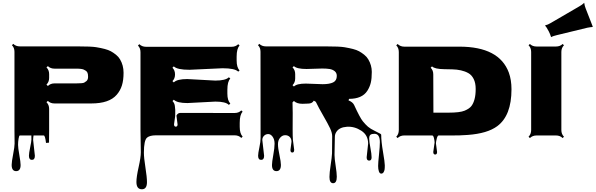

<svg xmlns="http://www.w3.org/2000/svg" viewBox="-20 -992 4361 1406"><path d="M86.9 59.6 85.9 -39.6V-612.8Q85.9 -642.6 67.4 -661.1L77.1 -670.9Q95.7 -652.3 125.5 -652.3H546.9Q647.9 -652.3 683.8 -646.5Q719.7 -640.6 746.6 -633.5Q773.4 -626.5 791.5 -616.7Q809.6 -606.9 828.6 -591.8Q847.7 -576.7 858.9 -557.6Q884.8 -513.7 884.8 -459.2Q884.8 -404.8 872.8 -366.5Q860.8 -328.1 834.5 -297.9Q779.8 -234.4 648.4 -234.4H379.4Q349.1 -234.4 330.6 -252.9L320.3 -243.7Q339.8 -224.1 339.8 -194.8V-39.6Q339.8 -2 338.9 52.7L316.9 54.7Q310.5 0 300.3 0H125.5Q119.6 0 116 23.7Q112.3 47.4 112.3 69.1Q112.3 90.8 121.6 143.1Q130.9 195.3 130.9 216.3Q130.9 261.2 98.1 261.2Q65.4 261.2 65.4 215.3Q65.4 193.4 76.2 137.7Q86.9 82 86.9 59.6ZM339.8 -449.7V-420.9Q339.8 -392.1 320.3 -372.6L330.6 -362.3Q349.6 -381.3 379.4 -381.3H537.6Q586.9 -381.3 596.7 -387Q606.4 -392.6 613.3 -398.4Q625 -409.2 625 -429.2Q625 -449.2 620.8 -458.7Q616.7 -468.3 608.9 -473.6Q601.1 -479 593.3 -482.4Q585.4 -485.8 574.2 -487.3Q558.6 -489.3 539.6 -489.3H379.4Q349.1 -489.3 330.6 -507.8L320.3 -498.5Q339.8 -479 339.8 -449.7ZM222.7 33.2 235.4 148.9Q235.4 178.7 213.6 178.7Q191.9 178.7 191.9 148.4Q191.9 130.9 200.9 87.2Q210 43.5 210 30Q210 16.6 209.7 -4.4Q209.5 -25.4 209.5 -39.6L231.4 -13.7Q228 -13.7 225.3 2.2Q222.7 18.1 222.7 33.2Z M1280.3 -81.1 1272.5 -141.6V-147Q1282.7 -165 1300.3 -165L1698.7 -164.6Q1728.5 -164.6 1747.1 -183.6L1756.8 -173.8Q1735.4 -152.3 1735.4 -91.8Q1735.4 -91.8 1735.4 -63.5Q1735.4 -14.2 1756.8 8.3L1747.1 18.1Q1728 -1 1698.7 -1H1121.1Q1077.6 -1 1057.1 15.6Q1033.7 35.2 1033.7 126Q1033.7 162.6 1044.9 234.1Q1056.2 305.7 1056.2 341.8Q1056.2 394 1019 394Q979 394 979 340.3Q979 303.7 995.1 231.9Q1011.2 160.2 1011.2 123L1008.8 -40.5V-609.9Q1008.8 -640.1 990.2 -658.2L1000 -668.5Q1020 -649.4 1048.8 -649.4H1675.8Q1705.6 -649.4 1724.6 -668.5L1734.4 -658.2Q1712.9 -636.7 1712.9 -577.1V-549.8Q1712.9 -497.6 1734.4 -476.6L1724.6 -467.3Q1700.2 -492.2 1609.9 -492.2L1367.2 -481Q1277.3 -481 1252.9 -505.9L1242.7 -496.1Q1261.7 -477.5 1261.7 -447Q1261.7 -416.5 1242.7 -397.9L1252.9 -388.7Q1276.4 -413.1 1351.6 -413.1L1556.2 -401.9Q1631.8 -401.9 1656.2 -426.3L1666.5 -416.5Q1645 -395 1645 -334V-306.6Q1645 -256.3 1666.5 -233.9L1656.2 -223.6Q1632.8 -248 1557.1 -248L1352.5 -237.3Q1277.3 -237.3 1252.9 -261.7L1243.2 -252Q1257.8 -237.3 1260.3 -217Q1262.7 -196.8 1263.2 -188.2Q1263.7 -179.7 1263.2 -161.9Q1262.7 -144 1262.7 -140.6L1254.4 -82Q1254.4 -64.5 1267.3 -64.5Q1280.3 -64.5 1280.3 -81.1Z M2665 160.2 2675.8 59.1Q2675.8 -2.4 2625.7 -34.9Q2575.7 -67.4 2520.5 -63.7Q2465.3 -60.1 2443.4 -26.4Q2432.1 -10.3 2432.1 11.7L2429.7 142.6Q2429.7 169.4 2438 222.4Q2446.3 275.4 2446.3 302.2Q2446.3 349.6 2419.4 349.6Q2392.6 349.6 2392.6 303.7Q2392.6 273.4 2401.4 216.8Q2410.2 160.2 2411.4 130.9Q2412.6 101.6 2412.6 5.9Q2412.6 -19.5 2397 -52.7Q2381.3 -85.9 2347.7 -144Q2314 -202.1 2292.5 -246.6L2277.8 -254.9Q2266.1 -233.4 2236.3 -233.4L2195.3 -231.9Q2153.3 -231.9 2132.3 -252.4L2122.1 -242.7Q2123.5 -224.6 2123.5 -165.5L2123 -45.9Q2123 7.8 2125 33.2L2134.3 105Q2134.3 125 2120.6 125Q2106.9 125 2106.9 106.4L2114.7 45.9Q2114.7 23.9 2101.8 11Q2088.9 -2 2068.1 -2Q2047.4 -2 2031.5 16.4Q2015.6 34.7 2015.6 64Q2015.6 93.3 2026.4 143.3Q2037.1 193.4 2037.1 215.3Q2037.1 261.2 2004.4 261.2Q1971.7 261.2 1971.7 216.3Q1971.7 195.3 1981.2 143.1Q1990.7 90.8 1990.7 60.1Q1990.7 29.3 1976.6 9.5Q1962.4 -10.3 1944.3 -10.3Q1926.3 -10.3 1913.6 2.2Q1900.9 14.6 1900.9 33.2L1914.1 148.9Q1914.1 178.7 1892.1 178.7Q1870.1 178.7 1870.1 148.4Q1870.1 130.9 1879.4 87.2Q1888.7 43.5 1888.2 19Q1887.7 -5.4 1887.7 -612.8Q1887.7 -643.1 1869.1 -661.1L1878.9 -670.9Q1897.9 -652.3 1927.2 -652.3H2364.7Q2467.3 -652.3 2502.7 -646.2Q2538.1 -640.1 2564.7 -633.3Q2591.3 -626.5 2609.6 -616.5Q2627.9 -606.4 2646.7 -591.6Q2665.5 -576.7 2676.8 -557.6Q2702.6 -514.2 2702.6 -465.3Q2702.6 -416.5 2695.1 -385.5Q2687.5 -354.5 2669.9 -327.1Q2631.8 -268.1 2536.1 -268.1L2532.2 -256.8Q2563 -244.6 2573.2 -223.1Q2616.2 -129.4 2636.7 -104.2Q2657.2 -79.1 2674.8 -64Q2692.4 -48.8 2725.1 -33.2Q2757.8 -17.6 2764.6 -12.9Q2771.5 -8.3 2771.5 -5.4Q2771.5 43.5 2784.7 120.1Q2797.9 196.8 2797.9 218.8Q2797.9 240.7 2796.1 250.5Q2794.4 260.3 2788.6 269.8Q2782.7 279.3 2771.5 279.3Q2760.3 279.3 2754.6 263.2Q2749 247.1 2749 223.6Q2749 200.2 2755.4 139.9Q2761.7 79.6 2761.7 48.8Q2761.7 -12.2 2722.2 -12.2Q2702.6 -12.2 2693.1 -5.4Q2683.6 1.5 2683.6 22.7Q2683.6 43.9 2692.4 90.3Q2701.2 136.7 2701.2 160.4Q2701.2 184.1 2683.1 184.1Q2665 184.1 2665 160.2ZM2339.8 -490.2 2224.6 -486.8Q2153.8 -486.8 2132.3 -507.8L2122.1 -498.5Q2141.6 -479.5 2141.6 -449.7V-417Q2141.6 -387.7 2122.1 -368.2L2132.3 -358.4Q2153.3 -379.9 2219.2 -379.9L2342.8 -375.5Q2392.1 -375.5 2419.2 -388.4Q2446.3 -401.4 2446.3 -436Q2446.3 -458 2431.2 -470.5Q2416 -482.9 2394.5 -486.6Q2373 -490.2 2339.8 -490.2Z M3152.8 120.6 3162.6 51.3Q3162.6 39.6 3158 19.8Q3153.3 0 3145 0H2939.9Q2911.1 0 2891.6 19L2881.8 9.3Q2900.4 -9.3 2900.4 -39.6V-610.8Q2900.4 -641.6 2881.8 -659.7L2891.6 -669.9Q2911.6 -650.4 2939.9 -650.4H3343.8Q3635.7 -650.4 3706.1 -460.4Q3725.6 -406.7 3725.6 -338.4Q3725.6 -145 3621.1 -67.9Q3549.3 -14.6 3405.8 -3.9Q3350.1 0.5 3277.3 0.2Q3204.6 0 3192.4 0Q3184.1 0 3178.2 23.4Q3172.4 46.9 3172.4 58.6L3180.7 121.1Q3180.7 139.6 3166.7 139.6Q3152.8 139.6 3152.8 120.6ZM3232.4 -485.4Q3163.1 -486.3 3143.6 -505.9L3133.8 -496.1Q3152.8 -477.5 3152.8 -447.3Q3152.8 -229 3153.8 -167H3264.6Q3347.7 -167 3382.6 -181.6Q3417.5 -196.3 3432.1 -215.6Q3446.8 -234.9 3455.1 -265.9Q3463.4 -296.9 3463.4 -340.6Q3463.4 -384.3 3448.7 -413.6Q3434.1 -442.9 3409.7 -456.5Q3385.3 -470.2 3355.5 -476.8Q3325.7 -483.4 3293.2 -484.1Q3260.7 -484.9 3232.4 -485.4Z M4281.7 -789.1 4056.6 -734.4Q4031.2 -728 4023.7 -724.1Q4016.1 -720.2 4015.6 -720.2Q4008.8 -742.7 3999 -761.5Q3989.3 -780.3 3983.2 -789.3Q3977.1 -798.3 3974.1 -801.5Q3971.2 -804.7 3971.2 -805.4Q3971.2 -806.2 3974.6 -807.1Q3990.2 -810.1 4011.7 -822.8L4221.2 -944.8Q4243.7 -958 4250.5 -964.8Q4257.3 -971.7 4257.8 -971.7Q4258.3 -971.7 4258.8 -967.8Q4261.2 -948.7 4269.5 -928.2L4306.2 -834.5Q4320.8 -798.3 4320.8 -796.6Q4320.8 -794.9 4317.4 -794.2Q4314 -793.5 4303.2 -792.7Q4292.5 -792 4281.7 -789.1ZM4051.3 0H3909.2Q3879.4 0 3860.4 19L3850.6 9.3Q3869.6 -9.8 3869.6 -39.6V-611.8Q3869.6 -641.6 3850.6 -660.6L3860.4 -669.9Q3878.9 -651.4 3909.2 -651.4H4051.3Q4081.5 -651.4 4100.1 -669.9L4109.9 -660.6Q4090.8 -641.6 4090.8 -611.8V-39.6Q4090.8 -9.8 4109.9 9.3L4100.1 19Q4081.1 0 4051.3 0Z"/></svg>

Font: Nosifer Caps
Style: Regular
Weight: 800
Version: Version 001.002